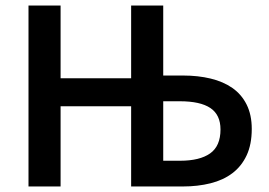

<svg xmlns="http://www.w3.org/2000/svg" viewBox="-20 -674 971 694"><path d="M83 0V-654H199V-391H454V-654H570V-401H642Q696 -401 741.5 -390Q787 -379 820 -356Q853 -333 871.5 -296Q890 -259 890 -208Q890 -152 871.5 -112.5Q853 -73 820 -48Q787 -23 741 -11.5Q695 0 641 0H454V-290H199V0ZM570 -93H631Q702 -93 739.5 -119.5Q777 -146 777 -206Q777 -259 740.5 -283.5Q704 -308 630 -308H570Z"/></svg>

Font: Processing Sans Pro Semibold
Style: Regular
Weight: 600
Designer: Paul D. Hunt
Foundry: Adobe Systems Incorporated
Version: Version 2.020;PS 2.000;hotconv 1.0.86;makeotf.lib2.5.63406